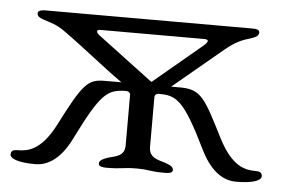

<svg xmlns="http://www.w3.org/2000/svg" viewBox="-38 -451 757 511"><g transform="rotate(5 340.5 -195.0)"><path d="M5 -10C5 0 24 10 72 10C97 10 135 -1 167 -66C230 -193 247 -205 298 -205C303 -205 308 -201 308 -196V-61C308 -31 284 -30 264 -24C253 -20 241 -16 241 -6C241 2 254 3 261 3C262 3 263 3 264 3C303 3 307 -2 342 -2C377 -2 377 3 416 3C417 3 418 3 419 3C427 3 439 2 439 -6C439 -16 427 -20 416 -24C396 -30 373 -34 373 -62V-196C373 -201 378 -205 383 -205C431 -205 450 -197 514 -66C546 -1 584 10 609 10C657 10 676 0 676 -10C676 -20 670 -23 658 -23C632 -23 596 -28 559 -100C506 -204 496 -227 439 -227H415L547 -337C576 -361 593 -367 613 -373C629 -378 636 -382 636 -391C636 -399 626 -400 616 -400H64C57 -400 44 -399 44 -391C44 -382 51 -379 62 -375C82 -368 95 -366 118 -350C181 -305 223 -269 282 -227H238C193 -227 180 -214 122 -100C85 -28 49 -23 23 -23C11 -23 5 -20 5 -10ZM215 -361H492C502 -361 507 -357 492 -344L363 -236C362 -235 361 -235 360 -236L215 -345C204 -353 201 -361 215 -361Z"/></g></svg>

Font: EB Garamond
Style: Regular
Weight: 400
Designer: Georg Duffner and Octavio Pardo
Foundry: Georg Duffner
Version: Version 1.000;PS 001.000;hotconv 1.0.88;makeotf.lib2.5.64775